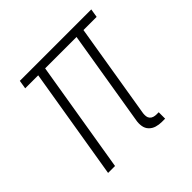

<svg xmlns="http://www.w3.org/2000/svg" viewBox="-142 -648 783 783"><g transform="rotate(-45 250.0 -256.0)"><path d="M365 8Q349 8 334 3.5Q319 -1 308.5 -12Q298 -23 295.5 -39Q293 -55 296 -71L364 -483H183L103 0H63L143 -483H68L74 -520H486L480 -483H404L336 -71Q335 -62 336 -54Q337 -46 342 -40Q347 -34 355 -31.5Q363 -29 371 -29H384V8Z"/></g></svg>

Font: Iosevka SS04 Extralight
Style: Italic
Weight: 200
Italic angle: -9°
Monospace: yes
Designer: Belleve Invis
Foundry: Belleve Invis
Version: Version 19.0.0; ttfautohint (v1.8.4)